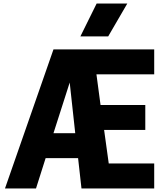

<svg xmlns="http://www.w3.org/2000/svg" viewBox="-20 -1057 925 1077"><path d="M694 -853ZM587 -853H431L522 -1037H694ZM845 0H437L418 -170H236L182 0H8L280 -780H845V-640H521L544 -468H795V-328H564L590 -140H845ZM402 -310 371 -594 280 -310Z"/></svg>

Font: Tanohe Sans
Style: Bold
Weight: 700
Designer: Village Type and Design LLC & Cristiano Sobral
Foundry: Cooper Hewitt Smithsonian Design Museum
Version: Version 1.00;September 29, 2021;FontCreator 13.0.0.2655 64-b